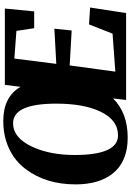

<svg xmlns="http://www.w3.org/2000/svg" viewBox="168 -965 807 1183"><g transform="rotate(-90 571.5 -373.5)"><path d="M556.6 -80.6Q467.3 9.8 314.9 9.8Q168 9.8 94.2 -82Q26.9 -166.5 26.9 -311Q26.9 -493.7 120.6 -618.2Q186 -705.6 294.4 -739.3Q349.6 -756.8 417.5 -756.8Q566.9 -756.8 627.9 -650.4L640.1 -747.1H1110.4L1092.8 -566.4H989.3L972.7 -675.8L802.2 -688.5L769.5 -430.2L986.3 -441.9L975.1 -335.4L759.8 -347.7L721.7 -66.4L955.6 -83.5L1012.7 -228.5L1116.7 -221.7L1082.5 0H546.9ZM524.4 -430.2Q524.4 -696.3 404.3 -696.3Q313 -696.3 258.3 -577.6Q208 -468.3 208 -316.9Q208 -49.8 329.1 -49.8Q424.8 -49.8 476.6 -161.1Q524.4 -263.2 524.4 -430.2Z"/></g></svg>

Font: Merriweather
Style: Heavy Italic
Weight: 900
Italic angle: -7°
Designer: Eben Sorkin
Foundry: Eben Sorkin
Version: Version 1.001